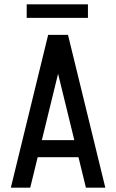

<svg xmlns="http://www.w3.org/2000/svg" viewBox="-20 -866 536 886"><path d="M131.2 -140.5V-219.2H386.5V-140.5ZM291.8 -705 119.5 0H30L202.2 -705ZM293.8 -705 466 0H376.5L204.2 -705ZM103.2 -783.5V-846H385.8V-783.5Z"/></svg>

Font: Akshar Light
Style: Regular
Weight: 300
Designer: Tall Chai
Foundry: Tall Chai
Version: Version 1.100